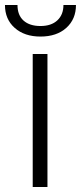

<svg xmlns="http://www.w3.org/2000/svg" viewBox="-48 -743 322 763"><path d="M0 0ZM140.6 0H82V-528.3H140.6ZM253.9 -723.1Q253.9 -667 215.6 -632.3Q177.2 -597.7 112.8 -597.7Q49.3 -597.7 10.5 -632.1Q-28.3 -666.5 -28.3 -723.1H21.5Q21.5 -682.6 45.7 -661.1Q69.8 -639.6 112.8 -639.6Q155.8 -639.6 179.9 -662.1Q204.1 -684.6 204.1 -723.1Z"/></svg>

Font: Roboto Light
Style: Regular
Weight: 300
Designer: Google
Version: Version 2.134; 2016; ttfautohint (v1.6)